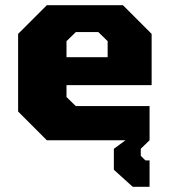

<svg xmlns="http://www.w3.org/2000/svg" viewBox="-20 -542 668 742"><path d="M493 180 420 114V33L465 0H161L50 -111V-411L161 -522H455L566 -411V-213H237V-167L273 -132H558V0L524 33V60L542 78H558V180ZM237 -321H396V-383L360 -418H273L237 -383Z"/></svg>

Font: Tomorrow
Style: Bold
Weight: 700
Designer: Tony de Marco, Monica Rizzolli
Foundry: Just in Type
Version: Version 2.002